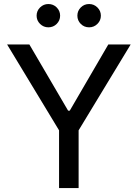

<svg xmlns="http://www.w3.org/2000/svg" viewBox="-20 -953 699 973"><path d="M16.1 -727.5H128.9L325.2 -392.1H333.5L528.8 -727.5H642.1L378.4 -292.5V0H279.3V-292.5ZM431.6 -814.5Q406.7 -814.5 389.4 -831.8Q372.1 -849.1 372.1 -873.5Q372.1 -897.9 389.4 -915.3Q406.7 -932.6 431.6 -932.6Q456.1 -932.6 473.6 -915.3Q491.2 -897.9 491.2 -873.5Q491.2 -849.1 473.6 -831.8Q456.1 -814.5 431.6 -814.5ZM225.1 -814.5Q200.7 -814.5 183.1 -831.8Q165.5 -849.1 165.5 -873.5Q165.5 -897.9 183.1 -915.3Q200.7 -932.6 225.1 -932.6Q250 -932.6 267.3 -915.3Q284.7 -897.9 284.7 -873.5Q284.7 -849.1 267.3 -831.8Q250 -814.5 225.1 -814.5Z"/></svg>

Font: Inter Cardless Tabular
Style: Regular
Weight: 400
Designer: Rasmus Andersson
Foundry: rsms
Version: Version 4.000;git-4fc901f